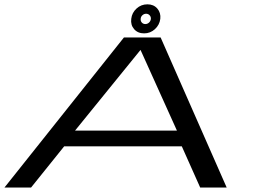

<svg xmlns="http://www.w3.org/2000/svg" viewBox="-20 -846 1154 866"><path d="M0 0 539 -677H704.5L1002.5 0H883L800 -186H269.5L120 0ZM318.5 -257H778L614 -620.5H613.5ZM630 -695.5Q601.5 -695.5 585 -714.5Q568.5 -733.5 572 -761Q575 -788.5 595.8 -807.5Q616.5 -826.5 645 -826.5Q673 -826.5 689.5 -807.5Q706 -788.5 703 -761Q699.5 -733.5 678.8 -714.5Q658 -695.5 630 -695.5ZM635.5 -737.5Q645 -737.5 652.2 -744.2Q659.5 -751 660.5 -761Q661 -770.5 654.8 -777.2Q648.5 -784 639 -784Q629.5 -784 622.2 -777.2Q615 -770.5 614.5 -761Q613.5 -751 619.8 -744.2Q626 -737.5 635.5 -737.5Z"/></svg>

Font: Anybody UltraExpanded Regular
Style: Italic
Weight: 400
Width: 9
Italic angle: -10°
Designer: Tyler Finck
Foundry: Etcetera Type Company
Version: Version 1.010; ttfautohint (v1.8.3) -l 8 -r 50 -G 200 -x 14 